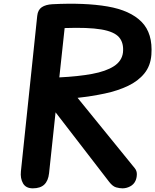

<svg xmlns="http://www.w3.org/2000/svg" viewBox="-20 -1027 847 1047"><path d="M159 0Q121 0 105.5 -27.2Q90 -54.5 94 -92.5L183 -940.5Q186.5 -973.5 208 -987.8Q229.5 -1002 265.5 -1004Q442.5 -1013 566.2 -991.8Q690 -970.5 752 -907.8Q814 -845 805.5 -728.5Q801 -668 767.2 -626.5Q733.5 -585 677.8 -558.5Q622 -532 551.5 -517Q481 -502 403 -493.5L715.5 -109Q727 -94.5 726.2 -74.8Q725.5 -55 718.5 -40.5Q709.5 -21 689.5 -10.5Q669.5 0 648 0Q632.5 0 613.5 -5.2Q594.5 -10.5 575.5 -35L283 -414.5L247.5 -82Q243 -41 221.5 -20.5Q200 0 159 0ZM303.5 -605Q406.5 -610 482.2 -624Q558 -638 601.2 -666Q644.5 -694 650.5 -740Q656 -792.5 629.5 -823.5Q603 -854.5 532 -866.5Q461 -878.5 332.5 -874Z"/></svg>

Font: Edu NSW ACT Hand Pre
Style: Regular
Weight: 400
Designer: Tina and Corey Anderson, Eben Sorkin, Mirko Velimirovic
Foundry: Sorkin Type Co.
Version: Version 2.000